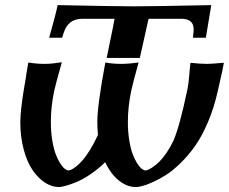

<svg xmlns="http://www.w3.org/2000/svg" viewBox="-20 -739 907 761"><path d="M801.3 -485.8Q814.5 -485.8 867.2 -490.2Q864.7 -475.1 861.3 -458.5Q857.9 -441.9 852.3 -418.7Q846.7 -395.5 843.8 -380.9Q829.1 -313.5 804.7 -256.1Q780.3 -198.7 753.2 -160.4Q726.1 -122.1 694.8 -91.8Q663.6 -61.5 636.2 -44.4Q608.9 -27.3 583.3 -16.1Q557.6 -4.9 542 -1.2Q526.4 2.4 518.6 2.4Q483.9 2.4 451.4 -23.4Q418.9 -49.3 397 -96.2Q368.7 -68.4 337.2 -47.4Q305.7 -26.4 280.5 -16.4Q255.4 -6.3 238.5 -2Q221.7 2.4 213.4 2.4Q185.5 2.4 158.4 -15.1Q131.3 -32.7 109.4 -64.5Q87.4 -96.2 74 -146.2Q60.5 -196.3 60.5 -255.9Q60.5 -268.1 61.8 -284.2Q63 -300.3 64.5 -313.2Q65.9 -326.2 68.8 -346.7Q71.8 -367.2 73.5 -377.9Q75.2 -388.7 79.1 -411.4Q83 -434.1 84 -440.4H83.5Q84 -444.3 92.3 -491.2Q126 -485.8 157.2 -485.8Q184.6 -485.8 225.1 -492.2Q198.7 -397.9 195.3 -380.9Q181.6 -317.4 181.6 -255.4Q181.6 -216.8 187 -183.6Q192.4 -150.4 200.4 -128.9Q208.5 -107.4 218.3 -92Q228 -76.7 236.6 -70.1Q245.1 -63.5 251.5 -63.5Q255.4 -63.5 262.7 -66.7Q270 -69.8 282.2 -79.3Q294.4 -88.9 307.4 -103.8Q320.3 -118.7 336.7 -144.8Q353 -170.9 368.2 -204.1Q365.7 -231.9 365.7 -255.9Q365.7 -321.3 397.5 -491.2Q428.2 -485.8 460 -485.8Q488.8 -485.8 529.3 -491.2Q507.8 -414.1 500.5 -380.9Q486.8 -316.4 486.8 -255.4Q486.8 -216.8 492.2 -183.6Q497.6 -150.4 505.6 -128.9Q513.7 -107.4 523.4 -92Q533.2 -76.7 541.7 -70.1Q550.3 -63.5 556.6 -63.5Q560.1 -63.5 567.4 -66.4Q574.7 -69.3 586.9 -77.6Q599.1 -85.9 611.8 -98.4Q624.5 -110.8 639.6 -132.8Q654.8 -154.8 667.5 -181.6Q691.9 -237.3 722.7 -384.3Q727.5 -405.8 730.2 -441.7Q732.9 -477.5 734.9 -490.2Q773.4 -485.8 801.3 -485.8ZM534.2 -509.3H402.8Q405.3 -522 413.3 -560.5Q421.4 -599.1 427.2 -628.2Q433.1 -657.2 434.1 -664.6H308.6Q277.8 -664.6 259.8 -650.9Q241.7 -637.2 232.4 -608.9L226.1 -589.4H174.8Q200.2 -678.7 208.5 -718.8Q436 -713.9 510.3 -713.9Q589.4 -713.9 817.4 -718.8Q801.8 -625.5 795.9 -589.4H744.6L747.1 -612.8Q747.6 -616.2 747.6 -623Q747.6 -664.6 698.2 -664.6H568.8Q554.7 -604 534.2 -509.3Z"/></svg>

Font: Flanker
Style: Bold Italic
Weight: 700
Italic angle: -12°
Designer: Flanker
Version: Version 2.000